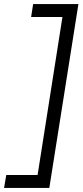

<svg xmlns="http://www.w3.org/2000/svg" viewBox="-70 -750 411 950"><path d="M318 -730 174 180H-50L-39 116H116L239 -666H84L94 -730Z"/></svg>

Font: MuseoModerno Thin Light
Style: Italic
Weight: 300
Italic angle: -9°
Version: Version 1.003